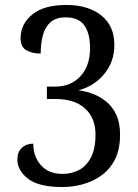

<svg xmlns="http://www.w3.org/2000/svg" viewBox="-20 -744 556 774"><path d="M232 10Q136 10 93 -23.5Q50 -57 50 -101Q50 -131 68 -148Q86 -165 114 -165Q114 -113 145 -78Q176 -43 232 -43Q268 -43 298 -58.5Q328 -74 346.5 -109Q365 -144 365 -202Q365 -268 323 -306.5Q281 -345 203 -345H169V-395H204Q265 -395 304 -436.5Q343 -478 343 -550Q343 -609 320 -641.5Q297 -674 245 -674Q205 -674 183 -654Q161 -634 152.5 -600.5Q144 -567 144 -528Q111 -528 87 -541Q63 -554 63 -590Q63 -647 110 -685.5Q157 -724 248 -724Q335 -724 388 -682Q441 -640 441 -563Q441 -495 400 -445.5Q359 -396 296 -380Q323 -377 352 -366.5Q381 -356 406.5 -336Q432 -316 448 -283Q464 -250 464 -201Q464 -142 443.5 -101.5Q423 -61 388.5 -36.5Q354 -12 313 -1Q272 10 232 10Z"/></svg>

Font: Noto Serif Hebrew SemiCondensed
Style: Regular
Weight: 400
Width: 4
Designer: Monotype Design Team
Foundry: Monotype Imaging Inc.
Version: Version 2.004; ttfautohint (v1.8.4.7-5d5b)